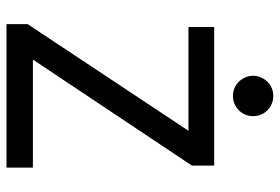

<svg xmlns="http://www.w3.org/2000/svg" viewBox="-155 -705 860 590"><g transform="rotate(90 275.0 -410.0)"><path d="M488.8 -569.8V-638.2H63V-559.1H381.8L54.2 -64.9V0H495.1V-81.1H163.1ZM212.9 -757.8C212.9 -749.3 214.5 -741.4 217.8 -733.9C221 -726.4 225.4 -719.8 231 -714.1C236.5 -708.4 243 -703.9 250.5 -700.7C258 -697.4 266.1 -695.8 274.9 -695.8C283.7 -695.8 291.8 -697.4 299.3 -700.7C306.8 -703.9 313.4 -708.4 319.1 -714.1C324.8 -719.8 329.2 -726.4 332.3 -733.9C335.4 -741.4 336.9 -749.3 336.9 -757.8C336.9 -766.3 335.4 -774.3 332.3 -781.7C329.2 -789.2 324.8 -795.8 319.1 -801.5C313.4 -807.2 306.8 -811.7 299.3 -814.9C291.8 -818.2 283.7 -819.8 274.9 -819.8C266.1 -819.8 258 -818.2 250.5 -814.9C243 -811.7 236.5 -807.2 231 -801.5C225.4 -795.8 221 -789.2 217.8 -781.7C214.5 -774.3 212.9 -766.3 212.9 -757.8ZM0 -638.2Z"/></g></svg>

Font: CodeNewRoman Nerd Font Mono
Style: Regular
Weight: 400
Monospace: yes
Designer: Sam Radian
Foundry: Code New Roman
Version: Version 2.00 November 29, 2014;Nerd Fonts 3.2.1